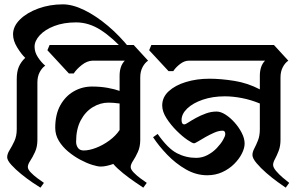

<svg xmlns="http://www.w3.org/2000/svg" viewBox="-20 -846 1374 883"><path d="M96 -580Q78 -597 59 -628Q40 -659 40 -688Q40 -725 72 -756.5Q104 -788 156.5 -807Q209 -826 269 -826Q314 -826 368 -799.5Q422 -773 476.5 -727Q531 -681 577 -623L557 -607Q499 -672 444 -707.5Q389 -743 330 -743Q273 -743 230 -726.5Q187 -710 163 -684Q139 -658 139 -631Q139 -606 154.5 -582.5Q170 -559 188 -544Q173 -534 162.5 -514Q152 -494 152 -467V-203Q152 -171 141 -147Q130 -123 119 -106.5Q108 -90 108 -78Q108 -67 121.5 -53Q135 -39 152.5 -26Q170 -13 182 -5L166 17Q154 10 129 -7Q104 -24 77.5 -45.5Q51 -67 32 -88Q13 -109 13 -123Q13 -138 24 -155.5Q35 -173 46 -196.5Q57 -220 57 -252V-482Q57 -516 66.5 -538.5Q76 -561 96 -580Z M530 -497Q530 -543 554 -567H405Q380 -566 356 -547Q332 -528 319 -508H297L198 -615L208 -639H595L661 -567Q646 -557 635.5 -537Q625 -517 625 -490V-203Q625 -171 614 -147Q603 -123 592 -106.5Q581 -90 581 -78Q581 -67 594.5 -53Q608 -39 625.5 -26Q643 -13 655 -5L639 17Q627 9 600.5 -9Q574 -27 546 -49.5Q518 -72 501 -92Q487 -87 472 -83.5Q457 -80 443 -80Q429 -80 403.5 -88Q378 -96 349 -111.5Q320 -127 293.5 -149Q267 -171 250.5 -198.5Q234 -226 234 -258Q234 -320 257.5 -362Q281 -404 319.5 -426Q358 -448 403 -448Q442 -448 475 -442Q508 -436 530 -428ZM365 -154Q390 -154 421.5 -166Q453 -178 482.5 -199.5Q512 -221 530 -248V-370Q515 -372 502.5 -373Q490 -374 479 -374Q441 -374 406.5 -353Q372 -332 351 -292Q330 -252 330 -194Q330 -178 338.5 -166Q347 -154 365 -154Z M1270 -203Q1270 -174 1261.5 -152Q1253 -130 1244.5 -114.5Q1236 -99 1236 -88Q1236 -76 1249.5 -60Q1263 -44 1280.5 -29Q1298 -14 1310 -5L1294 17Q1282 9 1257 -9Q1232 -27 1205.5 -50Q1179 -73 1160 -95.5Q1141 -118 1141 -133Q1141 -147 1149.5 -163Q1158 -179 1166.5 -200.5Q1175 -222 1175 -252V-370Q1134 -387 1092.5 -395Q1051 -403 1014 -403Q958 -403 912.5 -387.5Q867 -372 841 -347Q815 -322 815 -294Q815 -274 828 -274Q833 -274 846.5 -283Q860 -292 881 -303.5Q902 -315 926.5 -324Q951 -333 976 -333Q995 -333 1017 -319Q1039 -305 1059 -282.5Q1079 -260 1092 -234.5Q1105 -209 1105 -186Q1105 -165 1092.5 -140Q1080 -115 1057 -92Q1034 -69 1002.5 -54.5Q971 -40 933 -40Q882 -40 835 -67Q788 -94 749 -134.5Q710 -175 684 -215L705 -230Q752 -163 793.5 -141.5Q835 -120 882 -120Q910 -120 934.5 -133Q959 -146 977 -165Q995 -184 1005.5 -202Q1016 -220 1016 -229Q1016 -245 1004 -245Q986 -245 965.5 -236Q945 -227 925.5 -216Q906 -205 891.5 -196Q877 -187 872 -187Q865 -187 841.5 -203Q818 -219 791.5 -245.5Q765 -272 745.5 -302.5Q726 -333 726 -361Q726 -399 756 -426.5Q786 -454 835.5 -469Q885 -484 943 -484Q996 -484 1058 -474Q1120 -464 1175 -435V-497Q1175 -543 1199 -567H849Q828 -567 808 -551.5Q788 -536 777 -519H755L666 -615L676 -639H1240L1306 -567Q1291 -557 1280.5 -537Q1270 -517 1270 -490Z"/></svg>

Font: Jaini Purva
Style: Regular
Weight: 400
Designer: Maithili Shingre, Girish Dalvi (Devanagari), Taresh Vohra (Latin)
Foundry: Ek Type
Version: Version 2.000; ttfautohint (v1.8.4.7-5d5b)